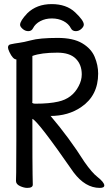

<svg xmlns="http://www.w3.org/2000/svg" viewBox="-20 -900 540 937"><path d="M113 17Q97 17 77.5 8Q58 -1 58 -17Q58 -29 59 -58.5Q60 -88 60 -610Q43 -610 26 -646Q19 -661 19 -668Q19 -682 33 -684Q51 -688 73.5 -691Q96 -694 130 -703Q173 -715 262 -715Q337 -715 381 -689Q425 -663 442 -622.5Q459 -582 459 -541Q459 -434 377 -378Q314 -334 224 -334H227Q318 -227 392 -110Q429 -57 455 -37Q489 -10 489 5Q489 17 467 17Q396 17 339 -59Q165 -310 138 -320Q138 -81 139 -48.5Q140 -16 140 1Q140 17 113 17ZM153 -394Q221 -394 264 -404Q333 -419 364 -480Q379 -508 379 -537Q379 -585 349.5 -614Q320 -643 260 -643Q181 -643 138 -627V-405L137 -401Q137 -394 153 -394ZM118 -748Q103 -748 90.5 -759Q78 -770 78 -779Q78 -798 113 -835Q159 -880 232 -880Q304 -880 346.5 -840Q389 -800 389 -780Q389 -770 377 -759Q365 -748 350 -748Q333 -748 326 -762Q315 -784 290 -797Q265 -810 233 -810Q202 -810 177 -797Q152 -784 141 -762Q134 -748 118 -748Z"/></svg>

Font: LXGW WenKai Mono TC
Style: Bold
Weight: 700
Designer: LXGW / Fontworks Inc.
Foundry: LXGW / Fontworks Inc.
Version: Version 1.330